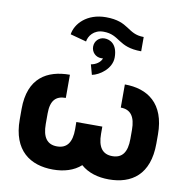

<svg xmlns="http://www.w3.org/2000/svg" viewBox="-93 -961 1048 1065"><g transform="rotate(10 430.5 -428.5)"><path d="M643.1 -717.8V-798.3C548.8 -798.3 551.3 -870.1 418.5 -870.1C311 -870.1 250 -802.7 241.7 -742.7L332.5 -718.3C336.4 -748 363.3 -788.6 418.5 -788.6C512.7 -788.6 510.3 -717.8 643.1 -717.8ZM380.9 -598.1 396.5 -541.5C437.5 -549.3 504.4 -593.8 504.4 -658.7C504.4 -732.9 462.4 -752.9 431.2 -752.9C399.9 -752.9 376 -728.5 376 -697.3C376 -666 399.9 -641.6 431.2 -641.6C434.6 -641.6 438 -641.6 441.4 -642.1C433.1 -618.7 407.7 -602.5 380.9 -598.1ZM276.4 -521C149.4 -521 45.4 -463.4 45.4 -287.6V-228.5C45.4 -52.7 147.5 13.2 274.4 13.2C335.9 13.2 391.1 -2.9 431.2 -39.1C472.2 -2.9 527.8 13.2 589.4 13.2C716.8 13.2 814.9 -52.7 814.9 -228.5V-279.3C814.9 -455.1 713.4 -521 585.9 -521V-390.6C641.6 -390.6 668.5 -354 668.5 -279.3V-228.5C668.5 -153.8 641.6 -117.2 585.9 -117.2C530.8 -117.2 503.4 -153.8 503.4 -228.5V-269H356.9L357.4 -228.5C357.4 -153.8 330.1 -117.2 274.4 -117.2C219.2 -117.2 191.9 -153.8 191.9 -228.5V-287.6C191.9 -362.3 221.2 -390.6 276.4 -390.6Z"/></g></svg>

Font: Giphurs ExtraBold
Style: Regular
Weight: 800
Version: Version 1.000